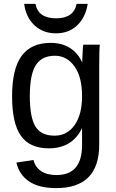

<svg xmlns="http://www.w3.org/2000/svg" viewBox="-20 -757 596 985"><path d="M268 208Q180 208 129.5 174Q79 140 64 77L152 64Q161 101 191 121Q221 141 270 141Q401 141 401 -13V-98H400Q350 4 230 4Q133 4 87.5 -60Q42 -124 42 -263Q42 -404 91 -470.5Q140 -537 240 -537Q297 -537 338 -511.5Q379 -486 401 -438H402Q402 -446 402.5 -458.5Q403 -471 404 -489Q405 -523 408 -528H492Q489 -502 489 -419V-15Q489 208 268 208ZM401 -264Q401 -362 362 -416.5Q323 -471 262 -471Q194 -471 163.5 -422.5Q133 -374 133 -264Q133 -156 161.5 -108.5Q190 -61 260 -61Q324 -61 362.5 -115Q401 -169 401 -264ZM267 -586Q201 -586 157 -627Q113 -668 104 -737H162Q176 -663 268 -663Q358 -663 373 -737H430Q419 -668 376 -627Q333 -586 267 -586Z"/></svg>

Font: Libra Sans
Style: Regular
Weight: 400
Foundry: Context Ltd
Version: Version 1.000; ttfautohint (v1.3)